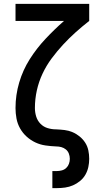

<svg xmlns="http://www.w3.org/2000/svg" viewBox="-20 -755 540 990"><path d="M250 215V127H273Q286 127 299 123.5Q312 120 321.5 111Q331 102 335.5 89.5Q340 77 340 64Q340 50 335 37Q330 24 319.5 15.5Q309 7 296 3.5Q283 0 269 0Q242 -1 214.5 -5Q187 -9 162.5 -20.5Q138 -32 117.5 -50.5Q97 -69 83.5 -93Q70 -117 65 -144Q60 -171 60 -198Q60 -265 79 -329.5Q98 -394 133.5 -450Q169 -506 214.5 -554.5Q260 -603 310 -647H60V-735H440V-647Q404 -619 370 -588.5Q336 -558 305 -524.5Q274 -491 246.5 -454Q219 -417 199.5 -375.5Q180 -334 170 -289Q160 -244 160 -198Q160 -176 166.5 -154.5Q173 -133 188.5 -117Q204 -101 225.5 -94.5Q247 -88 269 -88H270Q292 -87 313 -84.5Q334 -82 354 -73.5Q374 -65 391 -51Q408 -37 419.5 -19Q431 -1 435.5 20.5Q440 42 440 64Q440 85 435.5 106Q431 127 420.5 145.5Q410 164 393 178Q376 192 356.5 200.5Q337 209 316 212Q295 215 273 215Z"/></svg>

Font: Iosevka Term Curly Semibold
Style: Regular
Weight: 600
Designer: Belleve Invis
Foundry: Belleve Invis
Version: Version 32.3.0